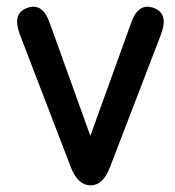

<svg xmlns="http://www.w3.org/2000/svg" viewBox="-20 -536 526 578"><path d="M58.1 -510.7Q106.4 -531.2 128.9 -469.2L252 -127L375.5 -469.2Q397.9 -531.2 446.3 -510.7Q487.8 -493.2 464.4 -431.6L310.5 -31.2Q290 22 252.9 22Q214.8 22 193.8 -31.2L40 -431.6Q16.6 -493.2 58.1 -510.7Z"/></svg>

Font: Comic Relief LRS
Style: Regular
Weight: 400
Designer: Jeff Davis
Foundry: Loudifier
Version: Version 1.0